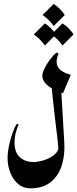

<svg xmlns="http://www.w3.org/2000/svg" viewBox="-20 -850 403 999"><path d="M244.6 -438 296.9 -407.7 314.5 -108.4Q318.4 -44.4 301.5 10Q284.7 64.5 244.4 97.2Q204.1 129.9 136.7 129.9Q101.1 129.9 74.7 107.4Q48.3 85 33.9 49.1Q19.5 13.2 19.5 -26.4Q19.5 -57.6 27.3 -94.2Q35.2 -130.9 46.4 -161.4Q57.6 -191.9 67.9 -205.6L76.7 -203.1Q67.9 -181.2 61.8 -158.2Q55.7 -135.3 55.7 -108.4Q55.7 -56.6 83.5 -31.7Q111.3 -6.8 155.3 -6.8Q174.3 -6.8 202.4 -14.6Q230.5 -22.5 254.6 -38.6Q278.8 -54.7 285.6 -80.1L281.2 -63Q284.2 -71.8 283 -88.6Q281.7 -105.5 277.1 -143.6Q272.5 -181.6 264.2 -252Q255.9 -322.3 244.6 -438ZM273.9 -576.7 285.2 -570.8Q267.1 -530.8 280.5 -503.4Q293.9 -476.1 348.1 -460.4L307.6 -364.3Q246.1 -387.2 223.1 -409.2Q200.2 -431.2 200.2 -455.1Q200.2 -471.2 211.9 -494.6Q223.6 -518.1 240.7 -540.8Q257.8 -563.5 273.9 -576.7ZM259.3 -829.6Q294.4 -806.6 316.9 -772L259.3 -714.4Q236.3 -747.6 201.7 -772ZM213.4 -728.5Q248.5 -705.6 271 -670.9L213.4 -613.3Q190.4 -646.5 155.8 -670.9ZM305.2 -728.5Q340.3 -705.6 362.8 -670.9L305.2 -613.3Q282.2 -646.5 247.6 -670.9Z"/></svg>

Font: Lateef ExtraBold
Style: Regular
Weight: 800
Designer: SIL International
Foundry: SIL International
Version: Version 4.200